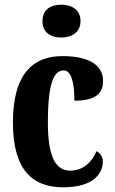

<svg xmlns="http://www.w3.org/2000/svg" viewBox="-20 -788 488 818"><path d="M241 -628C285 -628 323 -650 323 -698C323 -747 285 -768 241 -768C195 -768 161 -747 161 -698C161 -650 195 -628 241 -628ZM249 10C382 10 418 -52 418 -100C418 -121 407 -135 391 -144C372 -97 334 -61 279 -61C211 -61 184 -132 184 -267C184 -438 211 -488 251 -488C286 -488 297 -429 297 -359C401 -359 419 -401 419 -444C419 -501 373 -549 246 -549C128 -549 35 -482 35 -266C35 -61 121 10 249 10Z"/></svg>

Font: Noto Serif Armenian ExtraCondensed ExtraBold
Style: Regular
Weight: 800
Width: 2
Designer: Monotype Design Team
Foundry: Monotype Imaging Inc.
Version: Version 2.008